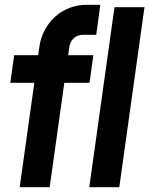

<svg xmlns="http://www.w3.org/2000/svg" viewBox="-20 -780 622 800"><path d="M62 0 123 -435H23L39 -550H139L144 -585Q151.5 -635.5 178.8 -675Q206 -714.5 248.2 -737.2Q290.5 -760 343 -760H398L381 -635H326Q303 -635 287.8 -621.2Q272.5 -607.5 269 -585L264 -550H369L353 -435H248L187 0ZM352 0 457 -750H582L477 0Z"/></svg>

Font: Mohave
Style: Bold Italic
Weight: 700
Italic angle: -8°
Designer: Gumpita Rahayu
Foundry: Tokotype
Version: Version 2.003; ttfautohint (v1.8.3)